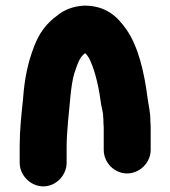

<svg xmlns="http://www.w3.org/2000/svg" viewBox="-20 -584 605 683"><path d="M134 79C179 79 217 40 217 -5V-63C217 -89 220 -127 222 -152C228 -204 231 -278 244 -322C254 -350 261 -380 283 -395C291 -387 297 -378 302 -366C321 -324 333 -265 340 -211C343 -195 347 -183 347 -169C348 -163 348 -155 348 -146C349 -137 349 -130 349 -123V-51C349 -5 387 33 432 33C477 33 516 -5 516 -51V-123C516 -132 516 -141 515 -152C515 -186 509 -205 505 -235C493 -328 472 -419 429 -480C397 -526 356 -564 280 -564C240 -562 208 -549 184 -529C146 -502 119 -466 101 -418C80 -364 67 -305 62 -232C56 -175 50 -122 50 -63V-5C50 40 89 79 134 79Z"/></svg>

Font: Blanket
Style: Blk
Weight: 900
Foundry: Cannot Into Space Fonts
Version: Version 0.9